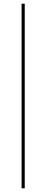

<svg xmlns="http://www.w3.org/2000/svg" viewBox="-20 -766 251 1040"><path d="M97 -746H114V254H97Z"/></svg>

Font: Hanken Grotesk Thin
Style: Regular
Weight: 100
Designer: Alfredo Marco Pradil
Foundry: Hanken Design Co.
Version: Version 3.014